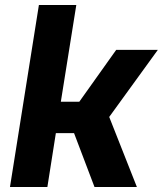

<svg xmlns="http://www.w3.org/2000/svg" viewBox="-20 -750 653 770"><path d="M20 0 136 -730H286L224 -342H298L446 -550H613L418 -281L529 0H359L277 -216H204L170 0Z"/></svg>

Font: JetBrains Mono ExtraBold
Style: Italic
Weight: 800
Designer: Philipp Nurullin, Konstantin Bulenkov
Foundry: JetBrains
Version: Version 1.000; ttfautohint (v1.8.3)